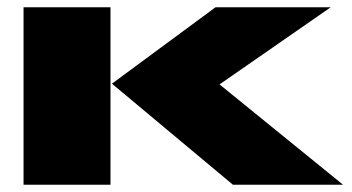

<svg xmlns="http://www.w3.org/2000/svg" viewBox="-20 -510 972 530"><path d="M45 -490H285V0H45ZM893 -490 586 -277 927 0H623L289 -279L575 -490Z"/></svg>

Font: Syne ExtraBold
Style: Regular
Weight: 800
Designer: Lucas Descroix
Foundry: Bonjour Monde
Version: Version 2.200; ttfautohint (v1.8.4)